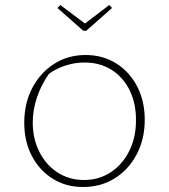

<svg xmlns="http://www.w3.org/2000/svg" viewBox="-20 -742 676 768"><path d="M312 6Q244 6 191 -27Q138 -60 107.5 -118Q77 -176 77 -251Q77 -329 109 -390Q141 -451 196.5 -486.5Q252 -522 322 -522Q391 -522 444.5 -488.5Q498 -455 528.5 -396.5Q559 -338 559 -263Q559 -186 527 -125Q495 -64 439.5 -29Q384 6 312 6ZM316 -22Q376 -22 423 -53Q470 -84 497 -138Q524 -192 524 -262Q524 -329 498.5 -381Q473 -433 426.5 -462.5Q380 -492 318 -492Q281 -492 244 -480.5Q207 -469 176 -447Q144 -401 127.5 -351.5Q111 -302 111 -252Q111 -187 137.5 -134.5Q164 -82 210.5 -52Q257 -22 316 -22ZM313 -619 210 -710 221 -722 320 -648 417 -722 428 -710 325 -619Z"/></svg>

Font: Piazzolla SC Thin
Style: Regular
Weight: 100
Designer: Juan Pablo del Peral
Foundry: Huerta Tipografica
Version: Version 1.330